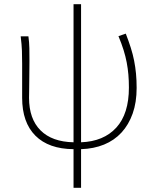

<svg xmlns="http://www.w3.org/2000/svg" viewBox="-20 -701 745 919"><path d="M86 -396Q86 -428 85 -457.5Q84 -487 79 -527H116Q120 -498 120.5 -470Q121 -442 121 -409Q121 -383 120.5 -356.5Q120 -330 120 -306.5Q120 -283 119.5 -263.5Q119 -244 119 -233Q119 -132 174 -77Q229 -22 332 -20V-681H368V-20Q476 -24 536.5 -90Q597 -156 597 -282Q597 -315 594.5 -344Q592 -373 586.5 -402Q581 -431 571.5 -461.5Q562 -492 547 -528L582 -540Q596 -504 606 -472.5Q616 -441 622 -410.5Q628 -380 631 -348.5Q634 -317 634 -280Q634 -211 615 -157.5Q596 -104 561.5 -66.5Q527 -29 478 -9Q429 11 368 13V198H332V13Q213 12 149.5 -51.5Q86 -115 86 -233Z"/></svg>

Font: Kinto Sans Thin
Style: Regular
Weight: 100
Designer: Authors: Ryoko NISHIZUKA  (kana & ideographs); Paul D. Hunt (Latin, Greek & Cyrillic); Wenlong ZHANG  (bopomofo); Sandol
Foundry: Adobe Systems Incorporated, ookami Inc.
Version: Version 0.001